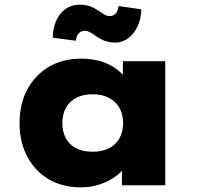

<svg xmlns="http://www.w3.org/2000/svg" viewBox="-20 -796 851 825"><path d="M326 9Q248 9 189 -26Q130 -61 97 -123.5Q64 -186 64 -267Q64 -349 97 -411Q130 -473 189.5 -508.5Q249 -544 328 -544Q372 -544 409.5 -533.5Q447 -523 474.5 -503.5Q502 -484 520.5 -461.5Q539 -439 548 -414L508 -412V-533H690V0H504V-138L543 -130Q536 -103 517.5 -78Q499 -53 470 -33.5Q441 -14 405 -2.5Q369 9 326 9ZM378 -144Q418 -144 447.5 -158.5Q477 -173 493 -201Q509 -229 509 -267Q509 -305 493 -333Q477 -361 447.5 -376Q418 -391 378 -391Q337 -391 308 -376Q279 -361 263.5 -333Q248 -305 248 -267Q248 -229 263.5 -201Q279 -173 308 -158.5Q337 -144 378 -144ZM473 -613Q457 -613 438 -618Q419 -623 392 -641Q375 -654 363.5 -659Q352 -664 345 -664Q330 -664 319 -653.5Q308 -643 306 -621L207 -634Q207 -694 238.5 -735Q270 -776 324 -776Q340 -776 358.5 -771.5Q377 -767 403 -750Q414 -742 426.5 -734.5Q439 -727 452 -727Q466 -727 476.5 -737.5Q487 -748 489 -770L587 -756Q587 -719 572.5 -686Q558 -653 532.5 -633Q507 -613 473 -613Z"/></svg>

Font: Lexend Exa ExtraBold
Style: Regular
Weight: 800
Designer: Bonnie Shaver-Troup, Thomas Jockin
Foundry: Lexend
Version: Version 1.007